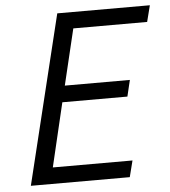

<svg xmlns="http://www.w3.org/2000/svg" viewBox="-51 -739 694 785"><g transform="rotate(-5 296.5 -346.5)"><path d="M44 0 213 -693H593L576 -626H273L218 -396H485L469 -329H202L140 -67H467L450 0Z"/></g></svg>

Font: Ubuntu Sans Mono
Style: Italic
Weight: 400
Italic angle: -13.5°
Monospace: yes
Designer: Dalton Maag Ltd
Foundry: Dalton Maag Ltd
Version: Version 1.006